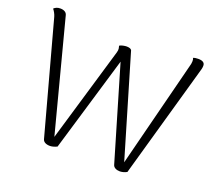

<svg xmlns="http://www.w3.org/2000/svg" viewBox="-120 -862 1147 1031"><g transform="rotate(20 453.5 -346.5)"><path d="M848 -702Q867 -702 876.5 -695Q886 -688 885 -674Q885 -667 882.5 -656.5Q880 -646 877 -637L697 -1Q686 5 675.5 7.5Q665 10 657 10Q642 10 631 4Q620 -2 617 -13L460 -545L298 -1Q286 5 275.5 7.5Q265 10 258 10Q241 10 230 4Q219 -2 216 -13L43 -649Q40 -660 34 -671Q28 -682 22 -689Q28 -695 37 -699Q46 -703 59 -703Q74 -703 84.5 -697Q95 -691 98 -679L264 -44L424 -585Q428 -599 426.5 -608Q425 -617 423 -623Q431 -628 443 -630.5Q455 -633 463 -633Q473 -633 481 -630.5Q489 -628 492 -622L663 -44L817 -650Q819 -656 820.5 -664Q822 -672 822 -678Q822 -683 821.5 -688Q821 -693 818 -697Q825 -700 832 -701Q839 -702 848 -702Z"/></g></svg>

Font: Arima Thin Light
Style: Regular
Weight: 300
Version: Version 1.100